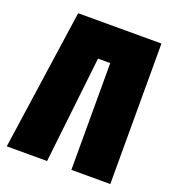

<svg xmlns="http://www.w3.org/2000/svg" viewBox="-129 -799 811 899"><g transform="rotate(20 277.0 -350.0)"><path d="M522 -700V0H328V-532H267L207 0H6L107 -700Z"/></g></svg>

Font: Tektur Condensed ExtraBold
Style: Regular
Weight: 800
Width: 3
Designer: Adam Jagosz
Foundry: Adam Jagosz
Version: Version 1.005;gftools[0.9.30]